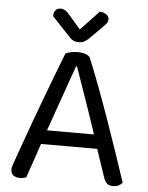

<svg xmlns="http://www.w3.org/2000/svg" viewBox="-56 -860 705 914"><g transform="rotate(5 296.0 -403.0)"><path d="M298 -545H294Q279 -503 258.5 -445Q238 -387 216.5 -325.5Q195 -264 176 -211L171 -196Q165 -178 156 -151Q147 -124 137 -94.5Q127 -65 118 -39.5Q109 -14 104 2Q97 5 89.5 6.5Q82 8 71 8Q55 8 42.5 -0.5Q30 -9 30 -28Q30 -37 33 -46.5Q36 -56 40 -67Q52 -101 69.5 -150Q87 -199 108 -257Q129 -315 152 -376Q175 -437 197 -495Q219 -553 238 -601Q246 -605 262 -609Q278 -613 295 -613Q315 -613 333.5 -607Q352 -601 357 -587Q381 -529 408.5 -455.5Q436 -382 464 -302.5Q492 -223 517.5 -148Q543 -73 563 -12Q556 -3 544.5 2.5Q533 8 519 8Q500 8 490 -0.5Q480 -9 473 -29L418 -192L410 -220Q390 -281 368.5 -343Q347 -405 328.5 -458Q310 -511 298 -545ZM132 -162 158 -229H437L453 -162ZM296 -721Q313 -739 336 -763Q359 -787 384 -814Q402 -813 415 -804Q428 -795 428 -781Q428 -769 420.5 -760Q413 -751 402 -740L342 -680Q331 -670 320.5 -665Q310 -660 296 -660Q281 -660 269.5 -666Q258 -672 247 -685L164 -773Q164 -792 173 -802Q182 -812 197 -812Q208 -812 218.5 -806Q229 -800 242 -784Z"/></g></svg>

Font: Baloo Bhaina 2
Style: Regular
Weight: 400
Designer: Yesha Goshar, Manish Minz, Shuchita Grover and Ek Type
Foundry: Ek Type
Version: Version 1.700